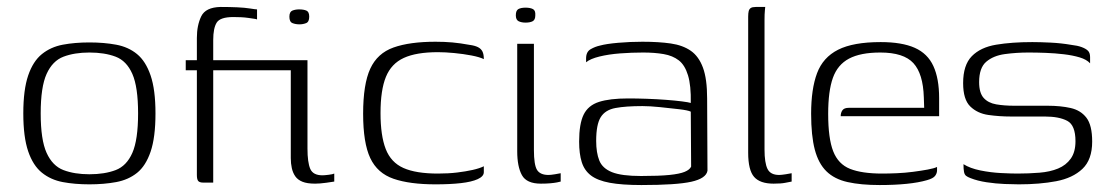

<svg xmlns="http://www.w3.org/2000/svg" viewBox="-20 -525 3189 552"><path d="M237 5Q195 5 160.5 -1.5Q126 -8 100.5 -28.5Q75 -49 61 -90Q47 -131 47 -199Q47 -267 61 -308Q75 -349 100.5 -369.5Q126 -390 160.5 -396.5Q195 -403 237 -403Q279 -403 314 -396.5Q349 -390 374 -369.5Q399 -349 413 -308Q427 -267 427 -199Q427 -130 413 -89Q399 -48 374 -28Q349 -8 314 -1.5Q279 5 237 5ZM237 -24Q281 -24 312.5 -36Q344 -48 360.5 -85.5Q377 -123 377 -199Q377 -275 360.5 -312.5Q344 -350 312.5 -362Q281 -374 237 -374Q194 -374 162.5 -362Q131 -350 114 -312.5Q97 -275 97 -199Q97 -123 114 -85.5Q131 -48 162.5 -36Q194 -24 237 -24Z M514 -352H546V-416Q546 -452 558.5 -478Q571 -504 614 -505Q640 -505 662 -504Q684 -503 699.5 -500.5Q715 -498 719 -498V-469Q718 -470 711 -471Q704 -472 694 -473.5Q684 -475 672.5 -475.5Q661 -476 651 -476Q613 -476 603 -460Q593 -444 593 -410V-352H817V-323H593V0H565Q554 0 550 -4.5Q546 -9 546 -22V-323H514ZM864 -352Q864 -302 864 -263.5Q864 -225 864 -186.5Q864 -148 864 -98Q864 -58 872 -39.5Q880 -21 907 -21Q913 -21 925 -22.5Q937 -24 941 -26V-3Q936 -2 917.5 0.5Q899 3 886 3Q863 3 849.5 -2.5Q836 -8 829 -18Q822 -28 819 -41.5Q816 -55 816 -70.5Q816 -86 816 -104Q816 -152 816 -191Q816 -230 816 -268.5Q816 -307 816 -352Q828 -352 840 -352Q852 -352 864 -352ZM812 -477Q812 -491 820.5 -494.5Q829 -498 840 -498Q853 -498 861 -494.5Q869 -491 869 -477Q869 -462 860 -458.5Q851 -455 841 -455Q830 -455 821 -458.5Q812 -462 812 -477Z M1232 5Q1158 5 1111.5 -11Q1065 -27 1044.5 -70.5Q1024 -114 1024 -198Q1024 -283 1044.5 -327.5Q1065 -372 1111.5 -388.5Q1158 -405 1232 -405Q1258 -405 1280.5 -403Q1303 -401 1330 -396Q1345 -394 1354 -389.5Q1363 -385 1367 -377Q1371 -369 1371 -355Q1359 -361 1335.5 -365.5Q1312 -370 1286 -372.5Q1260 -375 1239 -375Q1177 -375 1141 -358.5Q1105 -342 1089.5 -304Q1074 -266 1074 -200Q1074 -135 1089 -96.5Q1104 -58 1140 -42Q1176 -26 1239 -26Q1269 -26 1294 -29Q1319 -32 1339 -36.5Q1359 -41 1371 -47V-30Q1371 -18 1353.5 -10Q1336 -2 1305 1.5Q1274 5 1232 5Z M1535 3Q1494 3 1480.5 -21.5Q1467 -46 1467 -90V-399H1515V-94Q1515 -51 1524 -36.5Q1533 -22 1557 -22Q1563 -22 1575.5 -24Q1588 -26 1592 -27V-3Q1589 -2 1581 -0.5Q1573 1 1561.5 2Q1550 3 1535 3ZM1491 -460Q1479 -460 1471 -464Q1463 -468 1463 -481Q1463 -495 1470.5 -499Q1478 -503 1491 -503Q1504 -503 1512 -499Q1520 -495 1519 -481Q1519 -468 1511.5 -464Q1504 -460 1491 -460Z M1824 7Q1768 7 1733 0.5Q1698 -6 1679 -20.5Q1660 -35 1652.5 -59Q1645 -83 1645 -118Q1645 -169 1658 -195.5Q1671 -222 1702 -232Q1733 -242 1786 -242Q1811 -242 1839.5 -241Q1868 -240 1894.5 -238Q1921 -236 1940.5 -233.5Q1960 -231 1966 -229Q1967 -279 1958 -308.5Q1949 -338 1931.5 -351.5Q1914 -365 1888 -369.5Q1862 -374 1829 -374Q1796 -374 1763 -371.5Q1730 -369 1703.5 -362.5Q1677 -356 1665 -346V-357Q1665 -376 1678 -383.5Q1691 -391 1705 -394Q1723 -399 1757.5 -402Q1792 -405 1827 -405Q1874 -405 1908.5 -400Q1943 -395 1966 -379Q1989 -363 2001 -330.5Q2013 -298 2013 -242L2014 -34Q2010 -12 1967.5 -2.5Q1925 7 1824 7ZM1823 -19Q1875 -19 1904.5 -22Q1934 -25 1948.5 -31Q1963 -37 1967 -46L1966 -204Q1958 -208 1932.5 -211Q1907 -214 1877.5 -217Q1848 -220 1827 -220Q1779 -220 1749.5 -214.5Q1720 -209 1707 -188Q1694 -167 1694 -120Q1694 -86 1703 -63.5Q1712 -41 1739.5 -30Q1767 -19 1823 -19Z M2204 3Q2165 3 2148 -16.5Q2131 -36 2131 -86V-477Q2131 -487 2132.5 -493Q2134 -499 2138.5 -502Q2143 -505 2153 -505H2180Q2180 -504 2179 -494.5Q2178 -485 2178 -468V-95Q2178 -57 2186.5 -39.5Q2195 -22 2220 -22Q2226 -22 2239 -24Q2252 -26 2256 -27V-3Q2250 -2 2238 0.5Q2226 3 2204 3Z M2509 7Q2455 7 2417 -1.5Q2379 -10 2356 -32.5Q2333 -55 2322.5 -95Q2312 -135 2312 -198Q2312 -269 2329 -314.5Q2346 -360 2389.5 -382Q2433 -404 2512 -404Q2573 -404 2610 -387.5Q2647 -371 2663.5 -335Q2680 -299 2680 -243V-191H2397Q2397 -201 2402 -208Q2407 -215 2420 -215H2637L2636 -245Q2634 -313 2606 -343.5Q2578 -374 2511 -374Q2454 -374 2421 -356.5Q2388 -339 2374.5 -301Q2361 -263 2361 -198Q2361 -127 2375.5 -90Q2390 -53 2424 -39.5Q2458 -26 2516 -26Q2535 -26 2558.5 -27Q2582 -28 2605 -31Q2628 -34 2647 -37.5Q2666 -41 2674 -45V-35Q2674 -27 2668.5 -19.5Q2663 -12 2645 -7Q2621 0 2586.5 3.5Q2552 7 2509 7Z M2909 5Q2894 5 2868.5 4Q2843 3 2816.5 -1Q2790 -5 2770 -13Q2762 -16 2757.5 -19.5Q2753 -23 2751.5 -31Q2750 -39 2750 -53Q2769 -41 2798.5 -35Q2828 -29 2857.5 -27.5Q2887 -26 2905 -26Q2938 -26 2968.5 -28.5Q2999 -31 3022 -40.5Q3045 -50 3058.5 -69Q3072 -88 3072 -119Q3072 -165 3048.5 -177.5Q3025 -190 2984 -190H2887Q2853 -190 2821.5 -194.5Q2790 -199 2769.5 -219Q2749 -239 2749 -286Q2749 -338 2774 -363.5Q2799 -389 2844 -396.5Q2889 -404 2948 -404Q2970 -404 3000.5 -402.5Q3031 -401 3060 -396Q3078 -394 3090 -389.5Q3102 -385 3108 -379Q3114 -373 3114 -361V-343Q3104 -354 3084 -360Q3064 -366 3038.5 -369Q3013 -372 2986.5 -373Q2960 -374 2937 -374Q2902 -374 2869 -369.5Q2836 -365 2815.5 -347.5Q2795 -330 2795 -289Q2795 -258 2808 -243.5Q2821 -229 2844 -225Q2867 -221 2896 -221H2992Q3029 -221 3058 -214.5Q3087 -208 3103.5 -186.5Q3120 -165 3120 -118Q3120 -66 3092 -39.5Q3064 -13 3016.5 -4Q2969 5 2909 5Z"/></svg>

Font: Genos Light
Style: Regular
Weight: 300
Designer: Robert E. Leuschke
Foundry: Robert E. Leuschke
Version: Version 1.010